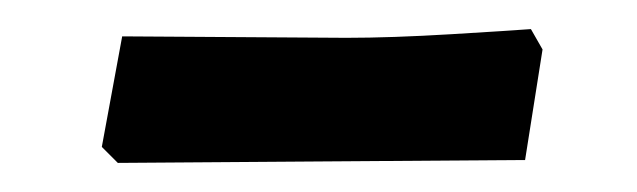

<svg xmlns="http://www.w3.org/2000/svg" viewBox="-20 -692 438 132"><path d="M200 -581 61 -580 50 -591 64 -667 218 -666Q249 -666 290.5 -668.5Q332 -671 345 -672L353 -658L341 -582Z"/></svg>

Font: Sahitya
Style: Bold
Weight: 700
Designer: Juan Pablo del Peral
Foundry: Juan Pablo del Peral (http://www.huertatipografica.com)
Version: Version 1.001;PS 001.000;hotconv 1.0.70;makeotf.lib2.5.58329